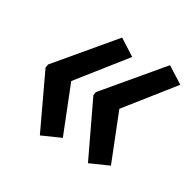

<svg xmlns="http://www.w3.org/2000/svg" viewBox="-102 -582 644 636"><g transform="rotate(30 220.0 -264.5)"><path d="M121 -56 25 -260 27 -273 195 -473 256 -434 121 -264 191 -87ZM305 -56 208 -260 210 -273 378 -473 440 -434 305 -264 375 -87Z"/></g></svg>

Font: Noto Sans ExtraCondensed Medium
Style: Italic
Weight: 500
Width: 2
Italic angle: -12°
Designer: Monotype Design Team
Foundry: Monotype Imaging Inc.
Version: Version 2.013; ttfautohint (v1.8.4.7-5d5b)